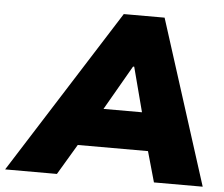

<svg xmlns="http://www.w3.org/2000/svg" viewBox="-125 -762 955 820"><g transform="rotate(5 352.5 -352.5)"><path d="M-74 0 373 -705H548L773 0H564L527 -131H226L148 0ZM432 -485 322 -294H487L437 -485Z"/></g></svg>

Font: Mulish ExtraBlack
Style: Italic
Weight: 1000
Italic angle: -9°
Designer: Vernon Adams
Foundry: Vernon Adams
Version: Version 3.603; ttfautohint (v1.8.3)